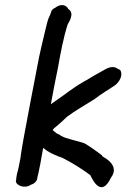

<svg xmlns="http://www.w3.org/2000/svg" viewBox="-20 -725 514 774"><path d="M48 -21C47 -14 45 -7 45 1L44 4C43 23 81 37 104 20C124 14 131 0 131 -12C131 -12 133 -18 134 -23L137 -37C138 -45 141 -55 143 -67L154 -129C160 -125 167 -118 178 -112C192 -104 213 -95 231 -89C271 -69 312 -43 344 -19C349 -10 386 80 428 -10C455 -45 425 -73 415 -80C406 -88 397 -91 392 -96L391 -99C370 -114 349 -131 321 -147C295 -157 247 -165 227 -177C221 -182 221 -181 209 -187C203 -192 197 -196 192 -201C195 -204 197 -206 198 -208C215 -221 235 -240 251 -255C283 -279 324 -302 362 -326C385 -344 416 -363 442 -380C458 -391 478 -419 465 -442C462 -444 460 -446 454 -448C433 -464 407 -447 398 -442C374 -429 350 -415 327 -401C324 -399 319 -397 313 -393C306 -389 294 -382 284 -375L258 -357C236 -340 209 -322 185 -305C194 -354 204 -406 214 -454C224 -511 236 -574 252 -624L253 -627C254 -630 284 -671 256 -688C245 -709 222 -709 203 -694C196 -691 191 -687 188 -682L182 -665C171 -644 170 -631 163 -605C152 -558 140 -511 131 -461C113 -370 94 -267 76 -172L68 -126C65 -110 64 -97 62 -85C60 -73 57 -62 55 -50C53 -41 51 -32 48 -23Z"/></svg>

Font: Scribbler
Style: BlkIta
Weight: 900
Designer: Mew Too
Foundry: Cannot Into Space Fonts
Version: Version 1.001